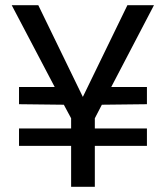

<svg xmlns="http://www.w3.org/2000/svg" viewBox="-20 -717 635 737"><path d="M407 -383H544V-317L371 -315L344 -263V-224H544V-157H344V0H253V-157H53V-224H253V-263L225 -315L53 -317V-383H190L25 -697H127L298 -345L469 -697H571Z"/></svg>

Font: A Bank Premium Regular
Style: Regular
Weight: 400
Designer: Ninad Kale (Devanagari), Jonny Pinhorn (Latin), Htun Naung (Myanmar)
Foundry: Indian Type Foundry
Version: 4.004